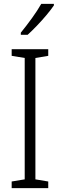

<svg xmlns="http://www.w3.org/2000/svg" viewBox="-20 -967 309 987"><path d="M228 0H40V-34L107 -45V-669L40 -680V-714H228V-680L162 -669V-45L228 -34ZM257 -939Q242 -917 218.5 -889Q195 -861 169 -834Q143 -807 122 -788H87V-799Q117 -836 144.5 -874Q172 -912 192 -947H257Z"/></svg>

Font: Noto Sans Georgian Condensed Light
Style: Regular
Weight: 300
Width: 3
Designer: Monotype Design Team, Akaki Razmadze
Foundry: Google LLC
Version: Version 2.005; ttfautohint (v1.8.4.7-5d5b)